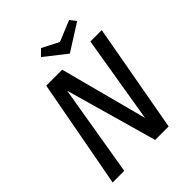

<svg xmlns="http://www.w3.org/2000/svg" viewBox="-229 -966 1098 1098"><g transform="rotate(-45 320.0 -416.5)"><path d="M290 -660 430 -130 518 -660H610L491 0H382L225 -555L132 0H38L161 -660ZM519 -833 547 -796 386 -694 255 -797 292 -833 393 -781Z"/></g></svg>

Font: Sansita Light Italic
Style: Regular
Weight: 300
Italic angle: -11°
Designer: Pablo Cosgaya
Foundry: Omnibus-Type
Version: Version 1.006